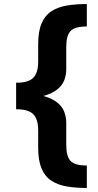

<svg xmlns="http://www.w3.org/2000/svg" viewBox="-20 -786 486 948"><path d="M59.6 -297.4V-377.4Q120.6 -377.4 144.5 -402.1Q168.5 -426.8 168.5 -481.9V-567.9Q168.5 -631.8 185.5 -671.1Q202.6 -710.4 234.6 -731Q266.6 -751.5 310.8 -758.8Q355 -766.1 408.7 -766.1V-655.3Q348.6 -655.3 327.9 -632.3Q307.1 -609.4 307.1 -554.2V-443.4Q307.1 -416 297.4 -390.1Q287.6 -364.3 261.2 -343.3Q234.9 -322.3 186.3 -309.8Q137.7 -297.4 59.6 -297.4ZM408.7 142.1Q355 142.1 310.8 134.8Q266.6 127.4 234.6 106.9Q202.6 86.4 185.5 46.9Q168.5 7.3 168.5 -56.6V-142.1Q168.5 -197.3 144.5 -221.9Q120.6 -246.6 59.6 -246.6V-327.1Q137.7 -327.1 186.3 -314.5Q234.9 -301.8 261.2 -280.8Q287.6 -259.8 297.4 -233.6Q307.1 -207.5 307.1 -180.7V-70.3Q307.1 -15.1 327.9 8.1Q348.6 31.2 408.7 31.2ZM59.6 -246.6V-377.9H192.9V-246.6Z"/></svg>

Font: Inter 28pt
Style: Bold
Weight: 700
Designer: Rasmus Andersson
Foundry: rsms
Version: Version 4.001;git-66647c0bb